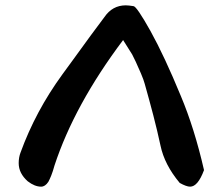

<svg xmlns="http://www.w3.org/2000/svg" viewBox="-20 -722 834 719"><path d="M134 -23Q110 -23 84 -43Q50 -73 50 -111Q50 -133 57 -151Q85 -228 124 -301Q163 -374 214 -444L252 -496Q290 -549 320 -589.5Q350 -630 371 -658Q401 -702 451 -702Q461 -702 480 -699Q492 -698 544 -605Q596 -511 657 -363Q708 -242 744 -85Q721 -23 692 -23Q678 -23 653 -37Q596 -105 581 -177Q569 -233 554 -290.5Q539 -348 522 -408Q518 -423 508 -446.5Q498 -470 488.5 -490.5Q479 -511 475 -518L441 -572Q259 -330 184 -102Q178 -80 172 -65Q166 -50 161 -41Q149 -23 134 -23Z"/></svg>

Font: Mansalva
Style: Regular
Weight: 400
Designer: Carolina Short
Foundry: Carolina Short
Version: Version 2.112; ttfautohint (v1.8.4.7-5d5b)